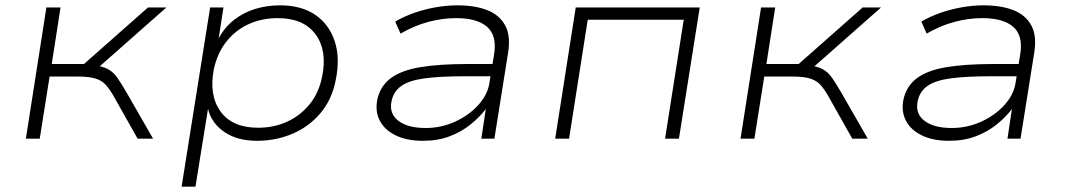

<svg xmlns="http://www.w3.org/2000/svg" viewBox="-20 -520 3998 720"><path d="M77 0 154 -492H207L174 -280H295L535 -492H604L340 -259L326 -276Q364 -272 384.5 -261Q405 -250 420 -228.5Q435 -207 457 -169L554 0H496L407 -158Q391 -186 376.5 -202Q362 -218 338 -225.5Q314 -233 271 -233H166L129 0Z M661 180 768 -492H818L800 -376Q823 -419 859 -446.5Q895 -474 938.5 -487Q982 -500 1030 -500Q1110 -500 1162 -464.5Q1214 -429 1235 -366Q1256 -303 1239 -220Q1225 -147 1182 -96Q1139 -45 1077 -18.5Q1015 8 943 8Q870 8 821.5 -25Q773 -58 760 -112L713 180ZM948 -41Q1008 -41 1057.5 -64Q1107 -87 1141.5 -129.5Q1176 -172 1188 -233Q1208 -330 1163.5 -391Q1119 -452 1021 -452Q962 -452 912.5 -429.5Q863 -407 829 -364Q795 -321 782 -261Q763 -163 807 -102Q851 -41 948 -41Z M1566 8Q1506 8 1464.5 -12Q1423 -32 1404.5 -67Q1386 -102 1395 -147Q1406 -197 1445 -226.5Q1484 -256 1555.5 -268Q1627 -280 1734 -280H1841L1833 -234H1723Q1629 -234 1571 -226Q1513 -218 1484 -197Q1455 -176 1448 -139Q1439 -93 1474.5 -66.5Q1510 -40 1576 -40Q1634 -40 1686 -63.5Q1738 -87 1773 -125.5Q1808 -164 1815 -207L1833 -317Q1844 -387 1806.5 -419.5Q1769 -452 1691 -452Q1639 -452 1586.5 -438Q1534 -424 1482 -394L1462 -439Q1496 -459 1535.5 -472.5Q1575 -486 1616 -493Q1657 -500 1695 -500Q1761 -500 1807 -482Q1853 -464 1874.5 -424.5Q1896 -385 1885 -320L1834 0H1785L1802 -113H1803Q1780 -82 1745.5 -54Q1711 -26 1666.5 -9Q1622 8 1566 8Z M2062 0 2139 -492H2604L2526 0H2474L2544 -446H2184L2114 0Z M2757 0 2834 -492H2887L2854 -280H2975L3215 -492H3284L3020 -259L3006 -276Q3044 -272 3064.5 -261Q3085 -250 3100 -228.5Q3115 -207 3137 -169L3234 0H3176L3087 -158Q3071 -186 3056.5 -202Q3042 -218 3018 -225.5Q2994 -233 2951 -233H2846L2809 0Z M3539 8Q3479 8 3437.5 -12Q3396 -32 3377.5 -67Q3359 -102 3368 -147Q3379 -197 3418 -226.5Q3457 -256 3528.5 -268Q3600 -280 3707 -280H3814L3806 -234H3696Q3602 -234 3544 -226Q3486 -218 3457 -197Q3428 -176 3421 -139Q3412 -93 3447.5 -66.5Q3483 -40 3549 -40Q3607 -40 3659 -63.5Q3711 -87 3746 -125.5Q3781 -164 3788 -207L3806 -317Q3817 -387 3779.5 -419.5Q3742 -452 3664 -452Q3612 -452 3559.5 -438Q3507 -424 3455 -394L3435 -439Q3469 -459 3508.5 -472.5Q3548 -486 3589 -493Q3630 -500 3668 -500Q3734 -500 3780 -482Q3826 -464 3847.5 -424.5Q3869 -385 3858 -320L3807 0H3758L3775 -113H3776Q3753 -82 3718.5 -54Q3684 -26 3639.5 -9Q3595 8 3539 8Z"/></svg>

Font: Nunito Sans 7pt SemiExpanded ExtraLight
Style: Italic
Weight: 250
Width: 6
Italic angle: -9°
Designer: Vernon Adams
Foundry: Vernon Adams
Version: Version 3.101;gftools[0.9.27]